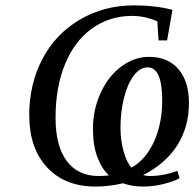

<svg xmlns="http://www.w3.org/2000/svg" viewBox="-20 -682 721 712"><path d="M534.7 -29.3Q586.4 -29.3 637.7 -48.3L646 -21Q621.6 -8.3 585.2 0.7Q548.8 9.8 509.3 9.8Q470.2 9.8 436 -2.4Q385.3 9.8 333.5 9.8Q220.7 9.8 154.5 -61.5Q88.4 -132.8 88.4 -254.9Q88.4 -369.6 136.7 -462.4Q185.1 -555.2 275.1 -608.6Q365.2 -662.1 476.6 -662.1Q556.2 -662.1 619.6 -645.5L599.6 -532.2H567.9L563.5 -602.5Q547.4 -610.4 522.5 -616.7Q497.6 -623 469.7 -623Q386.2 -623 321.3 -576.4Q256.3 -529.8 221.2 -444.1Q186 -358.4 186 -245.6Q186 -140.6 227.5 -85Q269 -29.3 345.7 -29.3Q367.2 -29.3 384.3 -31.7Q358.4 -54.2 341.6 -97.9Q324.7 -141.6 324.7 -204.1Q324.7 -275.4 353.3 -337.6Q381.8 -399.9 430.2 -435.5Q478.5 -471.2 532.7 -471.2Q602.5 -471.2 641.6 -425.8Q680.7 -380.4 680.7 -300.3Q680.7 -211.4 637.5 -143.3Q594.2 -75.2 510.7 -32.7Q523.4 -29.3 534.7 -29.3ZM581.5 -309.6Q581.5 -432.1 527.8 -432.1Q498.5 -432.1 475.3 -400.6Q452.1 -369.1 439.5 -317.6Q426.8 -266.1 426.8 -207.5Q426.8 -163.6 438.2 -121.3Q449.7 -79.1 467.8 -60.5Q520.5 -89.8 551 -156.7Q581.5 -223.6 581.5 -309.6Z"/></svg>

Font: Liberation Serif
Style: Italic
Weight: 400
Italic angle: -16.333°
Designer: Steve Matteson
Foundry: Ascender Corporation
Version: Version 2.1.5